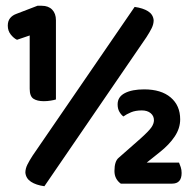

<svg xmlns="http://www.w3.org/2000/svg" viewBox="-20 -639 673 666"><path d="M83 -516 39 -501Q28 -506 17.5 -519Q7 -532 7 -550Q7 -566 15 -576Q23 -586 37 -591L110 -619H125Q148 -619 161 -605.5Q174 -592 174 -569V-294Q168 -292 156 -290Q144 -288 132 -288Q109 -288 96 -296.5Q83 -305 83 -331ZM480 -329Q539 -329 572 -301Q605 -273 605 -225Q605 -194 586 -165.5Q567 -137 534 -111L489 -75H601Q604 -68 607 -59Q610 -50 610 -39Q610 -2 577 -2H399Q389 -9 383 -20Q377 -31 377 -46Q377 -80 392 -92L467 -158Q496 -184 505 -197Q514 -210 514 -222Q514 -237 502.5 -246.5Q491 -256 472 -256Q450 -256 434.5 -249.5Q419 -243 408 -235Q400 -241 394 -251.5Q388 -262 388 -277Q388 -303 413 -316Q438 -329 480 -329ZM447 -615Q476 -611 493.5 -600Q511 -589 513 -569Q513 -555 506 -541Q499 -527 488 -510L134 7Q105 3 87.5 -8.5Q70 -20 68 -40Q68 -54 75 -68Q82 -82 93 -99Z"/></svg>

Font: Baloo Bhaina 2
Style: Bold
Weight: 700
Designer: Yesha Goshar, Manish Minz, Shuchita Grover and Ek Type
Foundry: Ek Type
Version: Version 1.640;hotconv 1.0.111;makeotfexe 2.5.65597; ttfautoh